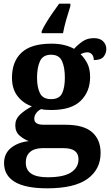

<svg xmlns="http://www.w3.org/2000/svg" viewBox="-20 -786 600 1042"><path d="M236 236Q118 236 60 201Q2 166 2 99Q2 47 40 16.5Q78 -14 136 -20Q110 -30 86.5 -50Q63 -70 63 -106Q63 -139 87 -162.5Q111 -186 153 -209Q106 -225 75.5 -264Q45 -303 45 -364Q45 -452 97 -500.5Q149 -549 259 -549Q298 -549 328.5 -541.5Q359 -534 382 -521Q402 -543 427.5 -561Q453 -579 490 -579Q523 -579 540 -561.5Q557 -544 557 -520Q557 -496 542 -478Q527 -460 489 -460Q489 -480 479 -491Q469 -502 455 -502Q443 -502 434 -499Q425 -496 417 -492Q439 -471 454 -441.5Q469 -412 469 -368Q469 -289 418 -239Q367 -189 259 -189Q248 -189 230 -190Q212 -191 204 -194Q189 -188 177.5 -173.5Q166 -159 166 -141Q166 -109 217 -109H334Q434 -109 480 -68.5Q526 -28 526 44Q526 133 455 184.5Q384 236 236 236ZM257 -248Q302 -248 317 -279.5Q332 -311 332 -365Q332 -420 316.5 -454.5Q301 -489 257 -489Q213 -489 197 -454Q181 -419 181 -364Q181 -312 197 -280Q213 -248 257 -248ZM238 176Q326 176 366 149.5Q406 123 406 78Q406 18 325 18H209Q189 18 168.5 24.5Q148 31 134 48.5Q120 66 120 97Q120 176 238 176ZM206 -616Q215 -637 231.5 -664Q248 -691 266.5 -717.5Q285 -744 301 -766H362V-753Q352 -723 340 -681Q328 -639 322 -606H206Z"/></svg>

Font: Noto Serif Sinhala
Style: Bold
Weight: 700
Designer: Jelle Bosma - Monotype Design Team
Foundry: Monotype Imaging Inc.
Version: Version 2.007; ttfautohint (v1.8.4.7-5d5b)